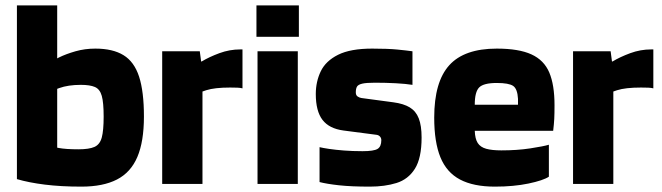

<svg xmlns="http://www.w3.org/2000/svg" viewBox="-20 -685 2466 715"><path d="M43 -18V-665H193V-9ZM158 -337V-447Q173 -458 199.5 -471Q226 -484 261 -494Q296 -504 335 -504Q400 -504 440 -479.5Q480 -455 498 -399.5Q516 -344 516 -251Q516 -158 491.5 -100.5Q467 -43 415.5 -16.5Q364 10 283 10Q207 10 147 2.5Q87 -5 43 -18L158 -148Q172 -139 198.5 -134Q225 -129 272 -129Q312 -129 332 -138Q352 -147 359 -173Q366 -199 366 -251Q366 -303 359 -328Q352 -353 333.5 -361Q315 -369 281 -369Q234 -369 200.5 -357Q167 -345 158 -337Z M584 0V-494H724L734 -418V0ZM706 -333V-456H731Q759 -473 797 -487Q835 -501 875 -501Q877 -501 879 -501Q881 -501 883 -501V-356Q875 -358 864.5 -358.5Q854 -359 837 -359Q779 -359 748 -349Q717 -339 706 -333Z M939 0V-494H1089V0ZM935 -548V-665H1093V-548Z M1305 -341Q1305 -330 1312 -325.5Q1319 -321 1326 -320L1445 -304Q1483 -299 1506 -285Q1529 -271 1539.5 -244Q1550 -217 1550 -173Q1550 -96 1525 -56.5Q1500 -17 1456.5 -3.5Q1413 10 1357 10Q1288 10 1242.5 5Q1197 0 1170 -7V-137Q1182 -134 1205.5 -130.5Q1229 -127 1261 -124.5Q1293 -122 1330 -122Q1372 -122 1386 -130.5Q1400 -139 1400 -163Q1400 -171 1395 -176.5Q1390 -182 1382 -183L1259 -199Q1206 -206 1181 -238.5Q1156 -271 1156 -335Q1156 -381 1174.5 -419.5Q1193 -458 1239 -481Q1285 -504 1366 -504Q1424 -504 1459.5 -500.5Q1495 -497 1516 -494V-369Q1491 -373 1454 -375Q1417 -377 1376 -377Q1344 -377 1329 -373.5Q1314 -370 1309.5 -362.5Q1305 -355 1305 -341Z M1830 -376Q1781 -376 1764.5 -359.5Q1748 -343 1748 -295H1909Q1909 -299 1909 -305.5Q1909 -312 1909 -317Q1907 -354 1891 -365Q1875 -376 1830 -376ZM2024 -27Q2003 -13 1948 -1.5Q1893 10 1823 10Q1743 10 1693 -16.5Q1643 -43 1620 -99.5Q1597 -156 1597 -247Q1597 -380 1653 -442Q1709 -504 1830 -504Q1912 -504 1959 -482.5Q2006 -461 2025.5 -415Q2045 -369 2045 -293Q2045 -261 2044 -242Q2043 -223 2040 -198H1748Q1749 -168 1759 -152.5Q1769 -137 1790.5 -131Q1812 -125 1847 -125Q1906 -125 1955 -132.5Q2004 -140 2024 -146Z M2114 0V-494H2254L2264 -418V0ZM2236 -333V-456H2261Q2289 -473 2327 -487Q2365 -501 2405 -501Q2407 -501 2409 -501Q2411 -501 2413 -501V-356Q2405 -358 2394.5 -358.5Q2384 -359 2367 -359Q2309 -359 2278 -349Q2247 -339 2236 -333Z"/></svg>

Font: Blinker
Style: Regular
Weight: 400
Designer: Juergen Huber
Foundry: supertype
Version: 1.017